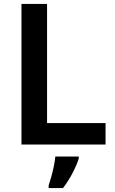

<svg xmlns="http://www.w3.org/2000/svg" viewBox="-20 -734 586 975"><path d="M89 0V-714H219V-109H516V0ZM380 71Q370 103 348.5 144.5Q327 186 300 221H227V208Q233 190 240.5 163.5Q248 137 253.5 109.5Q259 82 261 61H380Z"/></svg>

Font: Noto Sans Cherokee SemiBold
Style: Regular
Weight: 600
Designer: Monotype Design Team
Foundry: Monotype Imaging Inc.
Version: Version 2.001; ttfautohint (v1.8.4.7-5d5b)